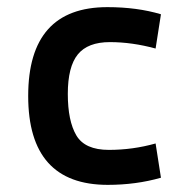

<svg xmlns="http://www.w3.org/2000/svg" viewBox="-20 -505 540 538"><path d="M431 -465 416 -369Q350 -387 288 -387Q226 -387 198 -352.5Q170 -318 170 -242Q170 -166 194 -125.5Q218 -85 285 -85Q352 -85 416 -103L431 -7Q361 13 282 13Q59 13 59 -236Q59 -485 281 -485Q364 -485 431 -465Z"/></svg>

Font: TypoPRO Lekton
Style: Bold
Weight: 700
Monospace: yes
Designer: Paolo Mazzetti, Luciano Perondi, Raffaele Flato, Elena Papassissa, Emilio Macchia, Michela Povoleri, Tobias Seemiller, R
Version: Version 34.000